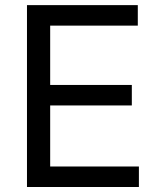

<svg xmlns="http://www.w3.org/2000/svg" viewBox="-20 -748 641 768"><path d="M87.9 -727.5H531.2V-645.5H180.7V-408.2H507.3V-326.2H180.7V-82H535.6V0H87.9Z"/></svg>

Font: Raveo Variable
Style: Regular
Weight: 400
Designer: Jakub Foglar, Rasmus Andersson (Inter)
Foundry: Jakubfoglar.com
Version: Version 1.000;Glyphs 3.2.3 (3260)